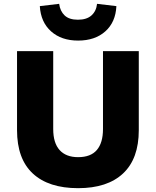

<svg xmlns="http://www.w3.org/2000/svg" viewBox="-20 -972 815 1003"><path d="M388 11Q234 11 151.5 -65.5Q69 -142 69 -292V-705H258V-298Q258 -225 291.5 -188Q325 -151 388 -151Q454 -151 486 -188.5Q518 -226 518 -298V-705H705V-292Q705 -143 623 -66Q541 11 388 11ZM388 -760Q301 -760 247 -808Q193 -856 188 -940L289 -952Q294 -914 317.5 -891.5Q341 -869 387 -869Q433 -869 458 -891.5Q483 -914 487 -952L588 -940Q584 -856 530 -808Q476 -760 388 -760Z"/></svg>

Font: Nunito Sans 9pt Black
Style: Regular
Weight: 900
Version: Version 3.101;gftools[0.9.27]